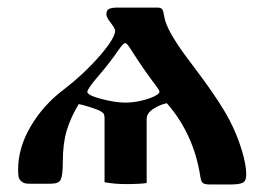

<svg xmlns="http://www.w3.org/2000/svg" viewBox="-20 -486 694 512"><path d="M28.3 -33.7Q28.3 -92.3 61.8 -148.9Q95.2 -205.6 147.9 -245.6Q205.1 -289.6 248 -339.4Q287.1 -385.3 287.1 -404.3Q287.1 -410.2 270.5 -431.6Q263.7 -441.4 263.7 -448.2Q263.7 -459 271.2 -462.4Q278.8 -465.8 293.9 -465.8H399.9Q409.7 -465.8 412.8 -460.9Q416 -456.1 418 -441.9Q423.3 -404.3 486.3 -321.8Q563 -221.2 591.3 -167Q611.3 -128.9 624 -88.1Q636.7 -47.4 636.7 -20Q636.7 -3.4 627.4 1.2Q618.2 5.9 596.2 5.9H539.6Q526.4 5.9 521.2 2.2Q516.1 -1.5 514.2 -15.1Q497.1 -127.9 424.8 -210.9Q397.9 -204.6 380.9 -189.5Q371.1 -180.7 371.1 -168.9V2Q354.5 4.9 314.9 4.9Q286.6 4.9 258.8 0V-168.9Q258.8 -178.2 257.1 -181.6Q255.4 -185.1 249 -189Q241.7 -193.4 220.5 -200.2Q199.2 -207 189.9 -208.5Q168.5 -172.9 158 -138.2Q147.5 -103.5 147.5 -54.2Q147.5 -18.6 142.1 -7.3Q136.7 3.9 115.7 3.9H57.1Q43.9 3.9 37.4 -2Q30.8 -7.8 29.5 -14.6Q28.3 -21.5 28.3 -33.7ZM212.9 -241.2Q212.9 -231.9 250.2 -222.2Q287.6 -212.4 313.5 -212.4Q335.9 -212.4 357.9 -217.8Q379.9 -223.1 392.6 -229.7Q405.3 -236.3 405.3 -241.2Q405.3 -245.6 391.6 -263.2Q360.4 -304.7 329.1 -354Q318.8 -371.1 313.5 -371.1Q309.1 -371.1 295.9 -352.5Q272.5 -318.4 248 -290Q212.9 -249.5 212.9 -241.2Z"/></svg>

Font: Monomachus
Style: Medium
Weight: 500
Designer: Alexey Kryukov
Version: Version 1.0